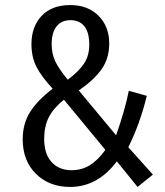

<svg xmlns="http://www.w3.org/2000/svg" viewBox="-20 -719 644 751"><path d="M254.9 -699.2Q323.2 -699.2 365.2 -657.5Q407.2 -615.7 407.2 -548.8Q407.2 -489.7 376.7 -447.3Q346.2 -404.8 288.1 -365.2L434.1 -189.9Q468.3 -286.6 483.9 -363.8L554.2 -344.2Q527.8 -235.4 481.9 -143.1L578.1 -36.1L518.1 12.2L437 -87.9Q362.3 12.2 253.9 12.2Q172.4 12.2 120.6 -39.1Q68.8 -90.3 68.8 -173.8Q68.8 -235.4 97.9 -281.2Q127 -327.1 186 -372.1Q142.1 -419.4 122.6 -457.8Q103 -496.1 103 -545.9Q103 -614.7 142.8 -657Q182.6 -699.2 254.9 -699.2ZM255.9 -640.1Q220.7 -640.1 201.4 -616Q182.1 -591.8 182.1 -546.9Q182.1 -509.3 196 -479.5Q210 -449.7 245.1 -407.2Q288.6 -439.9 308.8 -470.5Q329.1 -501 329.1 -543.9Q329.1 -593.3 309.6 -616.7Q290 -640.1 255.9 -640.1ZM230 -329.1Q189.5 -296.4 171.1 -260.7Q152.8 -225.1 152.8 -175.8Q152.8 -116.7 181.9 -85Q210.9 -53.2 259.8 -53.2Q300.3 -53.2 332 -73.2Q363.8 -93.3 392.1 -132.8Z"/></svg>

Font: Fira Sans Compressed Book
Style: Regular
Weight: 350
Width: 1
Designer: Carrois Corporate & Edenspiekermann AG
Foundry: Carrois Corporate GbR & Edenspiekermann AG
Version: Version 4.203;PS 004.203;hotconv 1.0.88;makeotf.lib2.5.64775